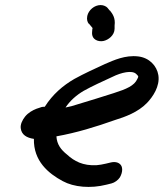

<svg xmlns="http://www.w3.org/2000/svg" viewBox="-20 -744 647 759"><path d="M62 -237C65 -211 86 -199 114 -195C112 -107 172 -58 228 -28C272 -4 338 2 401 -14C408 -16 413 -17 421 -19C433 -22 447 -32 454 -43C465 -62 470 -91 445 -101C437 -104 428 -104 419 -102L398 -97C386 -94 373 -92 362 -91C308 -88 273 -107 245 -133C221 -152 205 -173 203 -205C282 -219 360 -243 433 -269C475 -282 525 -300 561 -337C584 -361 613 -403 606 -447C600 -484 570 -516 526 -521C475 -527 430 -506 395 -491C354 -472 314 -454 274 -432C229 -406 188 -371 157 -322C152 -322 146 -322 139 -319L124 -314C109 -308 92 -299 79 -283C68 -269 60 -252 62 -237ZM311 -385C345 -404 385 -422 424 -440C460 -458 502 -467 518 -452C527 -443 529 -443 523 -432C511 -405 480 -392 430 -376C385 -362 333 -345 288 -332C270 -326 256 -322 239 -319C257 -346 282 -368 311 -385ZM331 -650H332C337 -644 341 -639 346 -633L345 -629L344 -616C342 -586 370 -578 389 -582C408 -586 433 -604 433 -631V-643C437 -673 425 -689 415 -702H414L405 -713C401 -718 390 -724 378 -724C353 -724 330 -704 325 -681C322 -666 326 -656 331 -650Z"/></svg>

Font: Stray Cat
Style: BlkObl
Weight: 900
Version: Version 1.0